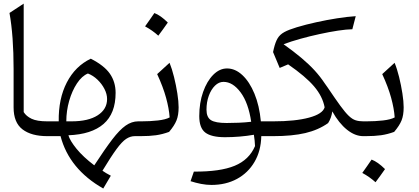

<svg xmlns="http://www.w3.org/2000/svg" viewBox="-20 -763 2349 1076"><path d="M112.8 -742.7V-134.8Q127 -111.8 157 -97.4Q187 -83 245.1 -83H245.6V0H245.1Q155.8 0 106 -38.1Q56.2 -76.2 56.2 -161.1V-376.5Q56.2 -561.5 33.2 -690.4Z M488.8 -434.1Q564.5 -395.5 596.2 -349.4Q627.9 -303.2 627.9 -242.7Q627.9 -127 560.5 -68.4Q493.2 -9.8 363.3 -4.9Q372.1 25.4 408.9 70.8Q445.8 116.2 508.3 163.6Q567.9 72.3 609.1 18.3Q650.4 -35.6 684.3 -59.3Q718.3 -83 754.4 -83H754.9V0H735.4Q710.4 0 687 15.4Q663.6 30.8 632.8 72.8Q602.1 114.7 554.2 193.8Q563 200.2 575.4 207.5Q587.9 214.8 601.1 221.7L558.6 293.5Q367.7 184.6 319.3 0H245.6Q230 0 230 -31.7V-51.3Q230 -83 245.6 -83H309.1Q307.1 -209.5 354.5 -301Q401.9 -392.6 488.8 -434.1ZM472.7 -351.1Q439 -337.4 411.4 -295.7Q383.8 -253.9 367.7 -197.8Q351.6 -141.6 351.6 -83H381.3Q475.1 -83 527.6 -116.9Q580.1 -150.9 580.1 -208Q580.1 -235.8 565.4 -264.4Q550.8 -293 526.4 -316.4Q502 -339.8 472.7 -351.1Z M845.2 -689.9Q879.9 -676.8 920.4 -636.7Q894 -598.6 867.2 -563Q850.6 -578.1 831.8 -591.3Q813 -604.5 793 -615.2Q806.6 -633.8 819.1 -652.1Q831.5 -670.4 845.2 -689.9ZM754.9 0Q739.3 0 739.3 -31.7V-51.3Q739.3 -83 754.9 -83H773.4Q821.3 -83 864.7 -87.9Q908.2 -92.8 930.7 -105Q927.2 -154.8 910.6 -215.3Q894 -275.9 860.8 -347.7L930.2 -411.1Q943.8 -377.9 955.3 -331.5Q966.8 -285.2 973.9 -239.5Q981 -193.8 981 -161.6Q981 -117.7 969.2 -88.4Q957.5 -59.1 927.7 -23.9Q890.6 -10.3 854.2 -5.1Q817.9 0 767.1 0Z M1252.4 -379.4Q1298.3 -379.4 1338.4 -342Q1378.4 -304.7 1406 -238Q1433.6 -171.4 1441.9 -83H1499.5V0H1444.3Q1442.4 83 1406.2 144.5Q1370.1 206.1 1307.9 239.7Q1245.6 273.4 1165 273.4Q1136.7 273.4 1106.7 267.6Q1076.7 261.7 1047.9 252.4L1066.4 198.7Q1213.9 199.7 1295.2 166Q1376.5 132.3 1409.2 55.7Q1408.7 38.6 1407 24.2Q1405.3 9.8 1402.8 -7.8Q1364.7 -1 1323.2 2.4Q1281.7 5.9 1240.7 5.9Q1164.6 5.9 1130.6 -20Q1096.7 -45.9 1096.7 -112.3Q1096.7 -187 1118.2 -247.6Q1139.6 -308.1 1175 -343.8Q1210.4 -379.4 1252.4 -379.4ZM1232.4 -304.2Q1206.5 -304.2 1184.8 -283Q1163.1 -261.7 1150.1 -226.3Q1137.2 -190.9 1137.2 -148.4Q1137.2 -105.5 1162.4 -89.6Q1187.5 -73.7 1250 -73.7Q1281.7 -73.7 1318.1 -75.2Q1354.5 -76.7 1387.7 -80.6Q1372.1 -186.5 1328.4 -245.4Q1284.7 -304.2 1232.4 -304.2Z M1569.3 -515.1Q1627.9 -473.1 1670.2 -437.5Q1712.4 -401.9 1743.7 -367.7Q1774.9 -333.5 1799.8 -295.9L1816.4 -272.5Q1859.4 -208.5 1887.2 -170.4Q1915 -132.3 1934.8 -113.5Q1954.6 -94.7 1973.1 -88.9Q1991.7 -83 2015.6 -83H2016.1V0H2015.6Q1969.7 0 1924.6 -36.1Q1879.4 -72.3 1842.3 -138.7Q1836.9 -101.1 1818.8 -73.2Q1764.6 -34.7 1691.2 -17.3Q1617.7 0 1510.3 0H1499.5Q1483.9 0 1483.9 -31.7V-51.3Q1483.9 -83 1499.5 -83H1511.2Q1635.3 -83 1711.9 -103.8Q1788.6 -124.5 1799.3 -161.6Q1787.6 -223.1 1740.2 -278.8Q1692.9 -334.5 1594.7 -402.3L1547.4 -382.3L1510.3 -471.2L1514.6 -490.7Q1523.4 -527.3 1535.9 -548.3Q1548.3 -569.3 1573.2 -583Q1598.1 -596.7 1643.6 -610.4Q1693.8 -625.5 1752.7 -638.4Q1811.5 -651.4 1869.1 -660.4Q1926.8 -669.4 1973.6 -672.4L1954.6 -599.1Q1922.4 -598.6 1874 -591.3Q1825.7 -584 1770.8 -572Q1715.8 -560.1 1663.1 -545.4Q1610.4 -530.8 1569.3 -515.1Z M2062.5 131.3Q2097.2 144.5 2137.7 184.6Q2111.3 222.7 2084.5 258.3Q2067.9 243.2 2049.1 230Q2030.3 216.8 2010.3 206.1Q2023.9 187.5 2036.4 169.2Q2048.8 150.9 2062.5 131.3ZM2016.1 0Q2000.5 0 2000.5 -31.7V-51.3Q2000.5 -83 2016.1 -83H2034.7Q2082.5 -83 2126 -87.9Q2169.4 -92.8 2191.9 -105Q2188.5 -154.8 2171.9 -215.3Q2155.3 -275.9 2122.1 -347.7L2191.4 -411.1Q2205.1 -377.9 2216.6 -331.5Q2228 -285.2 2235.1 -239.5Q2242.2 -193.8 2242.2 -161.6Q2242.2 -117.7 2230.5 -88.4Q2218.8 -59.1 2189 -23.9Q2151.9 -10.3 2115.5 -5.1Q2079.1 0 2028.3 0Z"/></svg>

Font: Pinar-FD Regular
Style: FD-Regular
Weight: 400
Designer: Amin Abedi
Version: Version 3.000